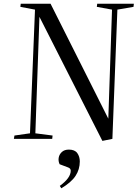

<svg xmlns="http://www.w3.org/2000/svg" viewBox="-20 -750 753 1037"><path d="M565 -109 585 -698 503 -713 505 -730H703L701 -713L614 -698L587 0L533 11L193 -659L171 -30L264 -18L262 0H55L58 -18L142 -30L169 -698L90 -713L92 -730H253ZM311 267 303 254Q362 211 362 172Q362 159 347 154L302 137Q294 120 297 102Q300 84 314 71Q328 58 352 58Q384 58 397.5 77Q411 96 411 122Q411 165 388 200Q365 235 311 267Z"/></svg>

Font: Literata 72pt
Style: Italic
Weight: 400
Italic angle: -2°
Designer: Latin by Veronika Burian and Jose Scaglione. Greek by Irene Vlachou. Cyrillic by Vera Evstafieva
Foundry: TypeTogether
Version: Version 3.002